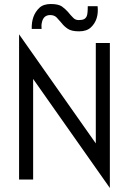

<svg xmlns="http://www.w3.org/2000/svg" viewBox="-20 -894 642 956"><path d="M145 0H75V-723L457 -180V-680H527V42L145 -501ZM138 -750Q136 -817 176 -855Q196 -874 233 -874Q270 -874 288 -862Q306 -849 319 -834Q331 -819 343 -807Q354 -794 372 -794Q390 -794 399 -799Q408 -804 412 -814Q417 -825 417 -863H466Q473 -796 433 -758Q412 -738 374 -738Q335 -738 317 -751Q299 -763 287 -779Q274 -794 262 -807Q250 -819 230 -819Q197 -819 189 -784Q185 -769 187 -750Z"/></svg>

Font: Glacial Indifference
Style: Regular
Weight: 400
Designer: Alfredo Marco Pradil
Version: Version 1.00